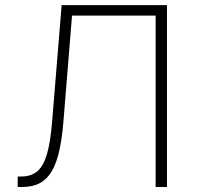

<svg xmlns="http://www.w3.org/2000/svg" viewBox="-20 -748 787 768"><path d="M50.8 0V-42H65.4Q105 -42 129.6 -63.2Q154.3 -84.5 168.2 -132.8Q182.1 -181.2 188.5 -262.2L226.6 -727.5H647.9V0H602.5V-685.5H268.1L233.4 -258.3Q228 -192.9 217 -144.3Q206.1 -95.7 187.3 -63.5Q168.5 -31.2 139.4 -15.6Q110.4 0 67.9 0Z"/></svg>

Font: Inter 18pt ExtraLight
Style: Regular
Weight: 250
Designer: Rasmus Andersson
Foundry: rsms
Version: Version 4.001;git-66647c0bb